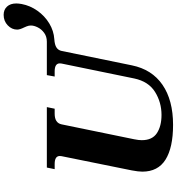

<svg xmlns="http://www.w3.org/2000/svg" viewBox="23 -1006 993 1080"><g transform="rotate(-90 520.0 -466.5)"><path d="M94 -163Q94 -185 101 -222L181 -617Q182 -620 182 -627Q182 -656 137 -656H108L117 -700H457L448 -656H420Q368 -656 360 -617L276 -208Q271 -183 271 -166Q271 -107 310.5 -81Q350 -55 413 -55Q484 -55 542.5 -91.5Q601 -128 618 -208L702 -617Q703 -620 703 -627Q703 -656 658 -656H629L637 -700H825Q854 -700 874.5 -715Q895 -730 905.5 -751Q916 -772 916 -790Q916 -802 911 -814Q906 -826 905 -828Q893 -852 893 -867Q893 -897 917 -920Q941 -943 976 -943Q1005 -943 1022.5 -924Q1040 -905 1040 -872Q1040 -859 1037 -842Q1028 -794 999 -753Q970 -712 928 -686.5Q886 -661 839 -658Q808 -656 792.5 -646Q777 -636 773 -617L692 -222Q669 -109 582.5 -49.5Q496 10 357 10Q229 10 161.5 -32.5Q94 -75 94 -163Z"/></g></svg>

Font: Taviraj
Style: Bold Italic
Weight: 700
Italic angle: -12°
Designer: Katatrad Team
Foundry: CadsonDemak
Version: Version 1.001